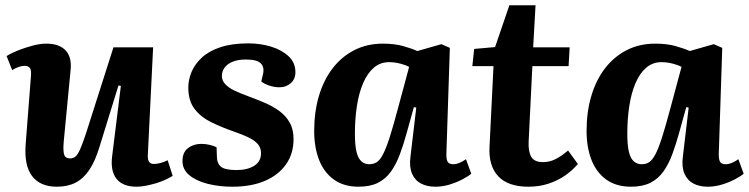

<svg xmlns="http://www.w3.org/2000/svg" viewBox="-20 -692 2832 726"><path d="M5 -480Q22 -491 48.5 -501.5Q75 -512 103.5 -519.5Q132 -527 155 -527Q204 -527 228 -501.5Q252 -476 247 -428L221 -157Q218 -122 222.5 -107.5Q227 -93 245 -93Q258 -93 266.5 -101Q275 -109 284 -130Q293 -151 305 -187L409 -513H559L539 -107Q538 -89 543.5 -80.5Q549 -72 562 -72Q574 -72 588 -76Q602 -80 614 -86L633 -27Q620 -19 603.5 -11.5Q587 -4 568 1.5Q549 7 530.5 10.5Q512 14 497 14Q444 14 420.5 -16Q397 -46 404 -101L437 -367L428 -369L356 -136Q340 -83 318 -50Q296 -17 266 -1.5Q236 14 195 14Q132 14 101.5 -26Q71 -66 77 -146L97 -404Q99 -427 93 -435Q87 -443 73 -443Q63 -443 51 -439Q39 -435 26 -427Z M875 -49Q915 -49 941 -65Q967 -81 967 -113Q967 -133 955 -147Q943 -161 920.5 -172Q898 -183 863 -195Q820 -210 780.5 -229Q741 -248 716.5 -279Q692 -310 692 -361Q692 -391 704.5 -420.5Q717 -450 743.5 -474.5Q770 -499 813.5 -513.5Q857 -528 919 -528Q965 -528 1005.5 -515.5Q1046 -503 1071.5 -479Q1097 -455 1097 -419Q1097 -393 1079.5 -377.5Q1062 -362 1037 -362Q1016 -362 996.5 -369Q977 -376 968 -384L974 -410Q981 -437 966.5 -452Q952 -467 910 -467Q880 -467 859.5 -458.5Q839 -450 829 -436Q819 -422 819 -405Q819 -388 831 -374.5Q843 -361 865.5 -350Q888 -339 919 -328Q951 -316 981.5 -303Q1012 -290 1036.5 -272Q1061 -254 1075.5 -228.5Q1090 -203 1090 -166Q1090 -111 1061.5 -70.5Q1033 -30 981.5 -8Q930 14 859 14Q808 14 765 3Q722 -8 696 -29.5Q670 -51 670 -83Q670 -116 691 -132Q712 -148 741 -148Q758 -148 774 -144Q790 -140 799 -135L800 -102Q800 -75 815 -62Q830 -49 875 -49Z M1668 -114Q1667 -92 1672 -81.5Q1677 -71 1694 -71Q1705 -71 1718 -76.5Q1731 -82 1742 -90L1762 -35Q1750 -25 1728 -13.5Q1706 -2 1679.5 6Q1653 14 1626 14Q1595 14 1572 2Q1549 -10 1538 -35.5Q1527 -61 1532 -99L1554 -285L1545 -287L1518 -190Q1506 -146 1492 -108.5Q1478 -71 1458.5 -43.5Q1439 -16 1409.5 -1Q1380 14 1336 14Q1280 14 1242.5 -13Q1205 -40 1186.5 -87.5Q1168 -135 1168 -197Q1168 -269 1186 -329.5Q1204 -390 1238 -434Q1272 -478 1320 -502.5Q1368 -527 1428 -527Q1472 -527 1505.5 -517.5Q1539 -508 1558 -499L1649 -525L1681 -511ZM1376 -71Q1393 -71 1405 -79Q1417 -87 1428.5 -109Q1440 -131 1453.5 -173Q1467 -215 1485 -283L1527 -439Q1515 -446 1493.5 -451.5Q1472 -457 1451 -457Q1418 -457 1393.5 -436Q1369 -415 1353 -377.5Q1337 -340 1329.5 -291Q1322 -242 1322 -187Q1322 -143 1328 -118Q1334 -93 1346.5 -82Q1359 -71 1376 -71Z M1773 -507 1852 -514 1906 -672H2005L1996 -513H2134L2130 -442H1993L1979 -158Q1977 -120 1988.5 -99.5Q2000 -79 2033 -79Q2059 -79 2082 -91Q2105 -103 2128 -123L2165 -72Q2145 -48 2117 -28.5Q2089 -9 2054 2.5Q2019 14 1978 14Q1901 14 1864 -25.5Q1827 -65 1831 -137L1846 -442H1766Z M2698 -114Q2697 -92 2702 -81.5Q2707 -71 2724 -71Q2735 -71 2748 -76.5Q2761 -82 2772 -90L2792 -35Q2780 -25 2758 -13.5Q2736 -2 2709.5 6Q2683 14 2656 14Q2625 14 2602 2Q2579 -10 2568 -35.5Q2557 -61 2562 -99L2584 -285L2575 -287L2548 -190Q2536 -146 2522 -108.5Q2508 -71 2488.5 -43.5Q2469 -16 2439.5 -1Q2410 14 2366 14Q2310 14 2272.5 -13Q2235 -40 2216.5 -87.5Q2198 -135 2198 -197Q2198 -269 2216 -329.5Q2234 -390 2268 -434Q2302 -478 2350 -502.5Q2398 -527 2458 -527Q2502 -527 2535.5 -517.5Q2569 -508 2588 -499L2679 -525L2711 -511ZM2406 -71Q2423 -71 2435 -79Q2447 -87 2458.5 -109Q2470 -131 2483.5 -173Q2497 -215 2515 -283L2557 -439Q2545 -446 2523.5 -451.5Q2502 -457 2481 -457Q2448 -457 2423.5 -436Q2399 -415 2383 -377.5Q2367 -340 2359.5 -291Q2352 -242 2352 -187Q2352 -143 2358 -118Q2364 -93 2376.5 -82Q2389 -71 2406 -71Z"/></svg>

Font: Literata 18pt
Style: Bold Italic
Weight: 700
Italic angle: -2°
Designer: Latin by Veronika Burian and Jose Scaglione. Greek by Irene Vlachou. Cyrillic by Vera Evstafieva
Foundry: TypeTogether
Version: Version 3.103;gftools[0.9.29]